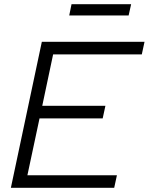

<svg xmlns="http://www.w3.org/2000/svg" viewBox="-20 -898 711 918"><path d="M32 0 180 -698H671L658 -638H234L182 -392H484L471 -332H169L111 -60H539L526 0ZM311 -824 322 -878H607L595 -824Z"/></svg>

Font: Azeret Mono Thin ExtraLight
Style: Italic
Weight: 250
Italic angle: -12°
Version: Version 1.002